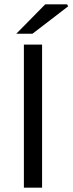

<svg xmlns="http://www.w3.org/2000/svg" viewBox="-20 -861 333 881"><path d="M89.6 0V-656.3H173.1V0ZM54.8 -706.3 187.5 -841H287.7L292.7 -831.9L129.1 -706.3Z"/></svg>

Font: SourceSans3VF
Style: Regular
Weight: 200
Designer: Paul D. Hunt
Foundry: Adobe
Version: Version 3.052;hotconv 1.1.0;makeotfexe 2.6.0